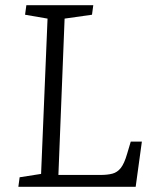

<svg xmlns="http://www.w3.org/2000/svg" viewBox="-20 -723 600 743"><path d="M56 -37 139 -50 164 -651 77 -666 82 -703H341L336 -666L230 -651L206 -46H369Q396 -46 415 -51Q434 -56 447.5 -73Q461 -90 472 -128L486 -175H529L505 0H51Z"/></svg>

Font: Literata 18pt Light
Style: Italic
Weight: 300
Italic angle: -2°
Designer: Latin by Veronika Burian and Jose Scaglione. Greek by Irene Vlachou. Cyrillic by Vera Evstafieva
Foundry: TypeTogether
Version: Version 3.103;gftools[0.9.29]